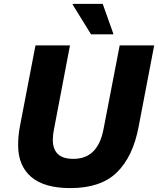

<svg xmlns="http://www.w3.org/2000/svg" viewBox="-20 -953 811 985"><path d="M73 -208Q73 -230 75 -254Q77 -278 82 -304L162 -720H339L257 -290Q251 -262 251 -235Q251 -188 276.5 -163Q302 -138 357 -138Q482 -138 511 -290L594 -720H771L691 -302Q662 -149 579.5 -68.5Q497 12 341 12Q207 12 140 -45.5Q73 -103 73 -208ZM447 -777 353 -929V-933H507L561 -781V-777Z"/></svg>

Font: Kufam
Style: Bold Italic
Weight: 700
Italic angle: -11°
Designer: Artur Schmal
Foundry: Original Type
Version: Version 1.301; ttfautohint (v1.8.3)